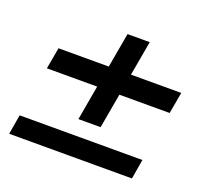

<svg xmlns="http://www.w3.org/2000/svg" viewBox="-93 -689 746 707"><g transform="rotate(20 279.5 -336.0)"><path d="M9 -89 22 -166H503L490 -89ZM230 -227 293 -583H380L317 -227ZM57 -363 72 -447H553L538 -363Z"/></g></svg>

Font: DM Sans 10pt Medium
Style: Italic
Weight: 500
Italic angle: -10°
Version: Version 4.004;gftools[0.9.30]